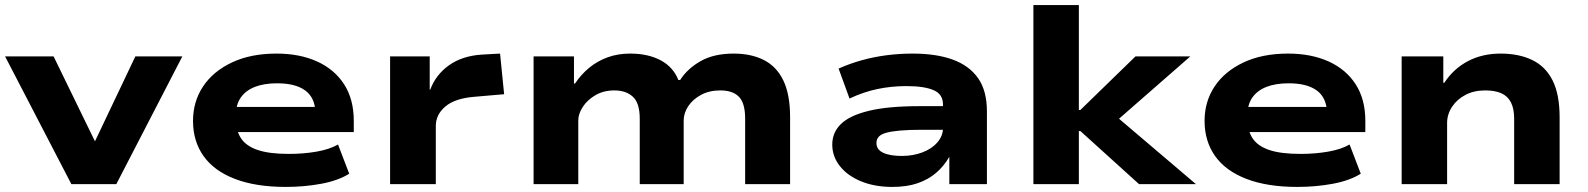

<svg xmlns="http://www.w3.org/2000/svg" viewBox="-25 -725 6253 756"><path d="M256 0 -5 -503H186L356 -154H342L508 -503H693L433 0Z M1100 11Q982 11 900 -20.5Q818 -52 776.5 -110.5Q735 -169 735 -249Q735 -325 774.5 -384.5Q814 -444 888 -479Q962 -514 1064 -514Q1155 -514 1223.5 -483Q1292 -452 1330 -393Q1368 -334 1368 -249V-205H876V-304H1237L1217 -283Q1215 -341 1176.5 -369Q1138 -397 1066 -397Q1015 -397 979 -383Q943 -369 923.5 -341.5Q904 -314 904 -273V-256Q904 -211 924 -180.5Q944 -150 989.5 -134.5Q1035 -119 1113 -119Q1171 -119 1222 -128Q1273 -137 1306 -156L1350 -41Q1307 -14 1240.5 -1.5Q1174 11 1100 11Z M1511 0V-503H1667V-372H1669Q1691 -431 1743 -468Q1795 -505 1872 -510L1944 -514L1960 -354L1844 -344Q1767 -338 1729 -306Q1691 -274 1691 -229V0Z M2076 0V-503H2235V-396H2239Q2264 -433 2296 -459Q2328 -485 2368 -499.5Q2408 -514 2456 -514Q2527 -514 2576.5 -487.5Q2626 -461 2646 -410H2653Q2682 -455 2734 -484.5Q2786 -514 2864 -514Q2933 -514 2983 -488.5Q3033 -463 3059.5 -408Q3086 -353 3086 -263V0H2909V-258Q2909 -319 2884.5 -344Q2860 -369 2811 -369Q2768 -369 2735.5 -351.5Q2703 -334 2685 -307Q2667 -280 2667 -250V0H2494V-258Q2494 -319 2467 -344Q2440 -369 2394 -369Q2352 -369 2320 -350.5Q2288 -332 2270 -304.5Q2252 -277 2252 -251V0Z M3488 11Q3419 11 3365.5 -11Q3312 -33 3282 -71Q3252 -109 3252 -156Q3252 -203 3286 -236.5Q3320 -270 3395.5 -288.5Q3471 -307 3595 -307H3711V-214H3605Q3554 -214 3520 -211Q3486 -208 3465.5 -202.5Q3445 -197 3435.5 -187Q3426 -177 3426 -162Q3426 -136 3452.5 -123.5Q3479 -111 3526 -111Q3570 -111 3607 -125Q3644 -139 3666 -164.5Q3688 -190 3688 -221V-314Q3688 -354 3651 -370Q3614 -386 3544 -386Q3485 -386 3430 -374.5Q3375 -363 3320 -337L3277 -455Q3322 -475 3369 -488Q3416 -501 3466 -507.5Q3516 -514 3569 -514Q3661 -514 3726 -490.5Q3791 -467 3826 -417.5Q3861 -368 3861 -286V0H3713V-106H3712Q3691 -70 3660.5 -44Q3630 -18 3588 -3.5Q3546 11 3488 11Z M4044 0V-705H4223V-292H4229L4446 -503H4662L4352 -232L4357 -278L4684 0H4460L4229 -209H4223V0Z M5083 11Q4965 11 4883 -20.5Q4801 -52 4759.5 -110.5Q4718 -169 4718 -249Q4718 -325 4757.5 -384.5Q4797 -444 4871 -479Q4945 -514 5047 -514Q5138 -514 5206.5 -483Q5275 -452 5313 -393Q5351 -334 5351 -249V-205H4859V-304H5220L5200 -283Q5198 -341 5159.5 -369Q5121 -397 5049 -397Q4998 -397 4962 -383Q4926 -369 4906.5 -341.5Q4887 -314 4887 -273V-256Q4887 -211 4907 -180.5Q4927 -150 4972.5 -134.5Q5018 -119 5096 -119Q5154 -119 5205 -128Q5256 -137 5289 -156L5333 -41Q5290 -14 5223.5 -1.5Q5157 11 5083 11Z M5494 0V-503H5658V-399H5662Q5698 -454 5754.5 -484Q5811 -514 5884 -514Q5956 -514 6008.5 -488.5Q6061 -463 6088.5 -408Q6116 -353 6116 -263V0H5937V-257Q5937 -298 5924 -322.5Q5911 -347 5886 -358Q5861 -369 5823 -369Q5779 -369 5745.5 -351.5Q5712 -334 5692.5 -304.5Q5673 -275 5673 -241V0Z"/></svg>

Font: Nunito Sans 7pt Expanded ExtraBold
Style: Regular
Weight: 800
Width: 7
Designer: Vernon Adams
Foundry: Vernon Adams
Version: Version 3.101;gftools[0.9.27]